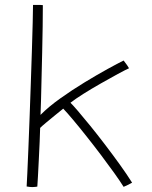

<svg xmlns="http://www.w3.org/2000/svg" viewBox="-20 -744 618 782"><path d="M483.5 17Q469.5 -5.5 445 -39.8Q420.5 -74 391.2 -112.8Q362 -151.5 332.2 -189Q302.5 -226.5 277.5 -256.2Q252.5 -286 237.5 -301.5Q225.5 -292 205 -275.2Q184.5 -258.5 166.5 -243.5Q148.5 -228.5 143.5 -223Q143 -201.5 141.5 -165.8Q140 -130 138 -92.2Q136 -54.5 134.5 -24.5Q133 5.5 132 16Q128.5 16.5 123.5 17.2Q118.5 18 112 18Q102 18 88.5 15.5Q89.5 3.5 91.2 -36.8Q93 -77 95.5 -136Q98 -195 100.5 -264.5Q103 -334 105.5 -405.2Q108 -476.5 110 -540.5Q112 -604.5 113.2 -652.8Q114.5 -701 114.5 -724H135.5Q147.5 -724 154.5 -723Q154.5 -687 153.8 -636.8Q153 -586.5 151.8 -531Q150.5 -475.5 149.2 -423.8Q148 -372 147 -332.8Q146 -293.5 145 -276Q177.5 -309 225.5 -343.2Q273.5 -377.5 324.5 -408.5Q375.5 -439.5 418.2 -463Q461 -486.5 483.5 -497.5Q501 -475 505.5 -466Q491 -459.5 459.5 -442.5Q428 -425.5 390.8 -404.2Q353.5 -383 319.8 -361.8Q286 -340.5 267 -325.5Q275.5 -317.5 297 -292.5Q318.5 -267.5 347.5 -231.8Q376.5 -196 407.8 -155Q439 -114 468 -73.8Q497 -33.5 518 0Q515.5 2 502.8 8.2Q490 14.5 483.5 17Z"/></svg>

Font: Grandstander Thin
Style: Regular
Weight: 100
Designer: Tyler Finck
Foundry: Etcetera Type Co
Version: Version 1.200; ttfautohint (v1.8.3)